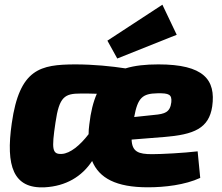

<svg xmlns="http://www.w3.org/2000/svg" viewBox="-20 -785 944 817"><path d="M732 -637 671 -765 437 -612 479 -536ZM654 -511C599 -511 553 -506 514 -494C456 -503 379 -511 299 -511C153 -510 63 -494 30 -260C4 -79 36 19 171 12C260 7 328 -33 372 -100C402 -27 474 12 609 12C681 12 767 2 832 -28L821 -141C762 -134 668 -129 627 -129C569 -129 542 -139 540 -191L677 -202C806 -212 869 -239 883 -332C899 -446 847 -511 654 -511ZM709 -350C704 -307 681 -300 636 -296L551 -287C566 -369 586 -387 650 -388C699 -389 712 -383 709 -350ZM243 -130C202 -128 199 -149 216 -263C232 -374 255 -387 324 -387C347 -387 369 -387 392 -386C377 -352 366 -309 360 -255C358 -241 357 -227 357 -214C321 -167 279 -132 243 -130Z"/></svg>

Font: Exo 2 Extra Bold
Style: Italic
Weight: 800
Italic angle: -8°
Designer: Natanael Gama
Version: Version 1.001;PS 001.001;hotconv 1.0.88;makeotf.lib2.5.64775